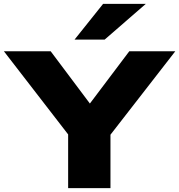

<svg xmlns="http://www.w3.org/2000/svg" viewBox="-47 -969 923 989"><path d="M304 0V-363L340 -230L-27 -705H214L418 -433H414L619 -705H856L487 -230L522 -363V0ZM337 -765 484 -949H704L492 -765Z"/></svg>

Font: Nunito Sans 7pt Expanded Black
Style: Regular
Weight: 900
Width: 7
Designer: Vernon Adams
Foundry: Vernon Adams
Version: Version 3.101;gftools[0.9.27]